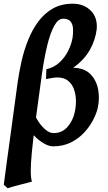

<svg xmlns="http://www.w3.org/2000/svg" viewBox="-29 -762 576 1026"><path d="M493.2 -185.1Q487.3 -157.7 469.5 -122.6Q451.7 -87.4 422.1 -54.9Q392.6 -22.5 350.6 -1.2Q308.6 20 254.4 20Q234.4 20 209.5 6.6Q184.6 -6.8 161.9 -28.6Q139.2 -50.3 124.3 -75.2Q109.4 -100.1 109.4 -123Q109.4 -127 109.6 -130.9Q109.9 -134.8 111.3 -138.2L137.2 -209.5Q138.2 -191.4 148.7 -164.8Q159.2 -138.2 176.5 -112.1Q193.8 -85.9 215.1 -68.4Q236.3 -50.8 258.3 -50.8Q302.7 -50.8 331.8 -84Q360.8 -117.2 370.6 -163.1Q377.4 -193.8 376.7 -226.3Q376 -258.8 365.7 -286.4Q355.5 -314 334 -331.1Q312.5 -348.1 277.8 -348.1Q265.6 -348.1 247.6 -345.2Q229.5 -342.3 216.8 -339.4L218.8 -392.1Q259.3 -400.9 288.8 -428.2Q318.4 -455.6 335.9 -491.5Q353.5 -527.3 358.9 -561Q362.3 -584 361.3 -607.4Q360.4 -630.9 348.6 -646.5Q336.9 -662.1 308.1 -662.1Q282.2 -662.1 261.2 -624.8Q240.2 -587.4 224.1 -522Q208 -456.5 195.8 -372.1Q173.8 -215.3 160.4 -112.5Q147 -9.8 141.1 52.5Q135.3 114.7 135.3 149.9Q135.3 189 141.6 208.5Q133.8 210.9 115.5 215.6Q97.2 220.2 75.4 225.8Q53.7 231.4 36.1 236.3Q18.6 241.2 12.2 244.1L-8.8 225.1Q-4.4 189 6.1 112.8Q16.6 36.6 31.5 -72.5Q46.4 -181.6 64.5 -315.9Q72.3 -373.5 85.9 -433.8Q99.6 -494.1 121.8 -549.3Q144 -604.5 176.5 -647.9Q209 -691.4 254.2 -716.8Q299.3 -742.2 359.4 -742.2Q418.9 -742.2 456.1 -705.1Q493.2 -668 487.8 -605.5Q480.5 -546.9 450.4 -494.1Q420.4 -441.4 362.3 -399.9Q421.4 -398.9 453.9 -366Q486.3 -333 495.4 -284.2Q504.4 -235.4 493.2 -185.1Z"/></svg>

Font: Gentium Book Plus
Style: Bold Italic
Weight: 700
Italic angle: -8°
Designer: Victor Gaultney, Annie Olsen, Iska Routamaa, Becca Hirsbrunner
Foundry: SIL International
Version: Version 6.101